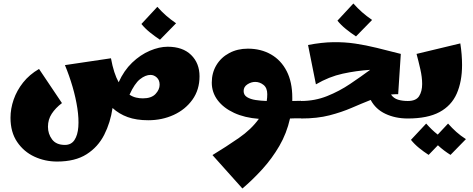

<svg xmlns="http://www.w3.org/2000/svg" viewBox="-20 -677 2700 1097"><path d="M306 246Q237 246 176.5 218Q116 190 78 134Q40 78 40 -4Q40 -56 58 -108Q76 -160 112 -205.5Q148 -251 203 -283L334 -88Q297 -60 275.5 -27Q254 6 254 47Q254 88 277.5 119.5Q301 151 351 151Q387 151 405.5 123Q424 95 427.5 48Q431 1 422 -58.5Q413 -118 394.5 -181.5Q376 -245 351 -305L614 -344Q622 -300 633 -266Q644 -232 658 -207Q688 -274 735 -319Q782 -364 836 -387Q890 -410 938 -410Q1024 -410 1072 -363Q1120 -316 1120 -241Q1120 -164 1079.5 -107.5Q1039 -51 972.5 -20.5Q906 10 827 10Q759 10 709.5 -8Q660 -26 623 -60Q611 23 575.5 93Q540 163 474.5 204.5Q409 246 306 246ZM840 -249Q811 -249 780 -224.5Q749 -200 720 -136Q738 -124 757.5 -119.5Q777 -115 796 -115Q845 -115 868.5 -140Q892 -165 892 -193Q892 -219 876 -234Q860 -249 840 -249ZM894 -450Q865 -469 836.5 -492Q808 -515 788 -540L879 -638Q904 -610 929 -588Q954 -566 986 -544Z M1365 400 1194 209Q1273 161 1344.5 111.5Q1416 62 1459 2Q1378 -4 1317.5 -32Q1257 -60 1223.5 -104.5Q1190 -149 1190 -205Q1190 -261 1216.5 -305Q1243 -349 1290 -374Q1337 -399 1396 -399Q1471 -399 1528.5 -366Q1586 -333 1618 -270.5Q1650 -208 1650 -119Q1650 -109 1650 -100Q1662 -100 1674.5 -100.5Q1687 -101 1700 -101L1720 -51L1700 -1Q1684 -1 1668.5 -1Q1653 -1 1637 0Q1618 85 1576 157Q1534 229 1479 289.5Q1424 350 1365 400ZM1372 -157Q1372 -134 1391.5 -122Q1411 -110 1441 -105.5Q1471 -101 1504 -100Q1507 -119 1507 -139Q1507 -175 1485.5 -192Q1464 -209 1438 -209Q1415 -209 1393.5 -195Q1372 -181 1372 -157Z M1700 0V-100Q1779 -100 1849 -128Q1919 -156 1980.5 -197.5Q2042 -239 2095 -278Q2016 -273 1938 -256Q1860 -239 1785 -195L1740 -420Q1818 -435 1883.5 -436Q1949 -437 2009.5 -428Q2070 -419 2133 -403.5Q2196 -388 2270 -369L2255 -139Q2234 -139 2214 -137Q2229 -115 2254 -107.5Q2279 -100 2310 -100L2330 -50L2310 0Q2239 0 2182.5 -26.5Q2126 -53 2098 -106Q2045 -85 1988.5 -60.5Q1932 -36 1862.5 -18Q1793 0 1700 0ZM2014 -469Q1985 -488 1956.5 -511Q1928 -534 1908 -559L1999 -657Q2024 -629 2049 -607Q2074 -585 2106 -563Z M2310 0V-100Q2357 -100 2374.5 -127.5Q2392 -155 2392 -197Q2392 -236 2381.5 -282Q2371 -328 2360 -369L2610 -429Q2615 -397 2617.5 -366Q2620 -335 2620 -306Q2620 -211 2589.5 -142Q2559 -73 2491 -36.5Q2423 0 2310 0ZM2429 208Q2401 190 2374.5 168.5Q2348 147 2328 122L2415 29Q2431 47 2447 62.5Q2463 78 2481 92L2540 29Q2563 55 2587 76.5Q2611 98 2642 118L2554 208Q2535 196 2517 182.5Q2499 169 2482 153Z"/></svg>

Font: Marhey ExtraBold
Style: Regular
Weight: 800
Designer: Nur Syamsi & Bustanul Arifin
Foundry: Namelatype
Version: Version 1.000; ttfautohint (v1.8.4.7-5d5b)